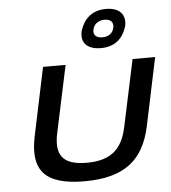

<svg xmlns="http://www.w3.org/2000/svg" viewBox="-52 -774 738 831"><g transform="rotate(-5 316.5 -358.5)"><path d="M84 -205C54 -62 105 9 282 9C456 9 540 -60 571 -205L633 -500H535L473 -209C453 -114 402 -70 299 -70C195 -70 162 -114 182 -209L244 -500H146ZM326 -640C314 -587 347 -559 403 -559C464 -559 498 -592 514 -640L515 -643C526 -691 501 -726 439 -726C378 -726 343 -692 327 -643ZM377 -641 378 -643C382 -665 402 -680 429 -680C456 -680 468 -665 464 -643L463 -641C459 -619 440 -605 413 -605C386 -605 373 -619 377 -641Z"/></g></svg>

Font: LT Wave
Style: Italic
Weight: 400
Designer: Daniel Lyons
Version: Version 2.5 (Glyphs App)